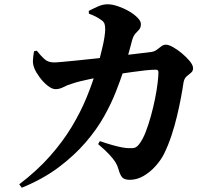

<svg xmlns="http://www.w3.org/2000/svg" viewBox="-20 -821 1040 898"><path d="M587 20Q561 20 551 8Q541 -4 534 -30Q529 -48 519.5 -63Q510 -78 491.5 -98Q473 -118 439 -147L447 -161Q479 -150 505.5 -142.5Q532 -135 551.5 -131.5Q571 -128 584 -128Q603 -127 612.5 -131Q622 -135 631 -147Q648 -169 661.5 -204Q675 -239 686 -279Q697 -319 705 -358.5Q713 -398 717 -431Q721 -464 721 -483Q721 -495 710 -495Q689 -495 660.5 -492Q632 -489 601 -484.5Q570 -480 539 -475.5Q508 -471 481 -466Q465 -464 444 -460Q423 -456 400 -451Q377 -446 356 -441Q335 -436 318 -430Q296 -424 277.5 -414Q259 -404 240 -404Q223 -404 202.5 -420.5Q182 -437 165 -460Q148 -483 141 -501Q133 -520 134 -538.5Q135 -557 139 -581L152 -584Q170 -561 187.5 -545Q205 -529 232 -529Q243 -529 270.5 -531.5Q298 -534 338 -538Q378 -542 424.5 -547Q471 -552 518.5 -557.5Q566 -563 610 -568.5Q654 -574 688 -578Q702 -580 713 -588Q724 -596 734 -604Q744 -612 756 -612Q769 -612 789.5 -600.5Q810 -589 831.5 -571Q853 -553 868 -534.5Q883 -516 883 -502Q883 -488 873 -480.5Q863 -473 852 -463Q841 -453 838 -433Q834 -405 826.5 -365Q819 -325 808 -278.5Q797 -232 781.5 -185.5Q766 -139 746 -99Q731 -70 706 -42.5Q681 -15 650.5 2.5Q620 20 587 20ZM70 41Q154 -23 214 -91Q274 -159 315.5 -228Q357 -297 384.5 -364Q412 -431 430 -492Q438 -515 445 -542.5Q452 -570 458.5 -597Q465 -624 468.5 -647Q472 -670 472 -684Q472 -700 469 -709Q466 -718 457 -725Q444 -735 428.5 -743Q413 -751 396 -757L395 -770Q414 -780 437.5 -790.5Q461 -801 483 -801Q505 -801 532.5 -791.5Q560 -782 584 -768Q608 -754 623.5 -738Q639 -722 639 -709Q639 -692 631 -683Q623 -674 613.5 -664Q604 -654 598 -633Q594 -617 588 -595.5Q582 -574 574.5 -546.5Q567 -519 556 -485Q543 -446 522 -392Q501 -338 467 -277Q433 -216 380.5 -155Q328 -94 255 -39Q182 16 82 57Z"/></svg>

Font: Noto Serif SC ExtraLight ExtraBold
Style: Regular
Weight: 800
Version: Version 2.002-H1;hotconv 1.1.0;makeotfexe 2.6.0